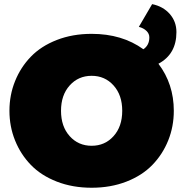

<svg xmlns="http://www.w3.org/2000/svg" viewBox="-20 -878 873 915"><path d="M312.1 -470.8Q270.8 -425 270.8 -350Q270.8 -275 312.1 -229.2Q353.3 -183.3 416.7 -183.3Q480 -183.3 521.2 -229.2Q562.5 -275 562.5 -350Q562.5 -425 521.2 -470.8Q480 -516.7 416.7 -516.7Q353.3 -516.7 312.1 -470.8ZM705 -858.3Q757.5 -847.5 789.2 -811.2Q820.8 -775 820.8 -725Q820.8 -620 735 -574.2Q808.3 -477.5 808.3 -350Q808.3 -275 781.7 -208.8Q755 -142.5 706.2 -92.1Q657.5 -41.7 582.5 -12.5Q507.5 16.7 416.7 16.7Q325.8 16.7 250.8 -12.5Q175.8 -41.7 127.1 -92.1Q78.3 -142.5 51.7 -208.8Q25 -275 25 -350Q25 -425 51.7 -491.2Q78.3 -557.5 127.1 -607.9Q175.8 -658.3 250.8 -687.5Q325.8 -716.7 416.7 -716.7Q561.7 -716.7 663.3 -643.3Q691.7 -662.5 691.7 -700Q691.7 -717.5 677.9 -730.8Q664.2 -744.2 641.7 -750Z"/></svg>

Font: BoonTook
Style: Regular
Weight: 400
Designer: Sungsit Sawaiwan
Foundry: FontUni
Version: Version 3.0